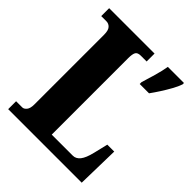

<svg xmlns="http://www.w3.org/2000/svg" viewBox="-198 -837 960 960"><g transform="rotate(45 282.0 -357.0)"><path d="M18 0V-56H62Q73 -56 83.5 -68.5Q94 -81 94 -109V-602Q94 -633 82.5 -645.5Q71 -658 55 -658H18V-714H339V-658H298Q276 -658 269 -646Q262 -634 262 -605V-64H411Q433 -64 449 -84Q465 -104 476 -150L494 -225H543L538 0ZM394 -567Q403 -596 415.5 -639Q428 -682 433 -714H547V-704Q540 -683 525 -656Q510 -629 493 -602.5Q476 -576 460 -554H394Z"/></g></svg>

Font: Noto Serif Tamil ExtraCondensed Black
Style: Regular
Weight: 900
Width: 2
Designer: Indian Type Foundry, Tom Grace, and the Monotype Design Team
Foundry: Monotype Imaging Inc.
Version: Version 2.004; ttfautohint (v1.8.4.7-5d5b)